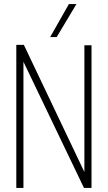

<svg xmlns="http://www.w3.org/2000/svg" viewBox="-20 -922 529 942"><path d="M60 0V-702H97L394 -78V-700H429V0H392L95 -619V0ZM226 -740 318 -902H355L258 -740Z"/></svg>

Font: Georama SemiCondensed ExtraLight
Style: Regular
Weight: 200
Width: 4
Designer: Jean-Baptiste Levee
Foundry: Production Type
Version: Version 1.000